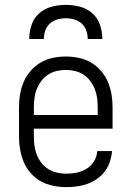

<svg xmlns="http://www.w3.org/2000/svg" viewBox="-20 -760 540 788"><path d="M251 8Q225 8 198 2.5Q171 -3 147.5 -16Q124 -29 106 -49.5Q88 -70 77.5 -95Q67 -120 62.5 -146.5Q58 -173 58 -200V-320Q58 -347 62.5 -373.5Q67 -400 77.5 -424.5Q88 -449 106 -469.5Q124 -490 147 -503.5Q170 -517 196.5 -522.5Q223 -528 250 -528Q277 -528 303.5 -522.5Q330 -517 353 -503.5Q376 -490 394 -469.5Q412 -449 422.5 -424.5Q433 -400 437.5 -373.5Q442 -347 442 -320V-232H119V-200Q119 -181 121.5 -162Q124 -143 131 -125Q138 -107 150 -91.5Q162 -76 178.5 -66Q195 -56 213.5 -51.5Q232 -47 251 -47Q273 -47 295 -51.5Q317 -56 335.5 -67.5Q354 -79 366 -98.5Q378 -118 379 -140H440Q438 -118 431 -96.5Q424 -75 410.5 -57Q397 -39 378.5 -26Q360 -13 339 -5.5Q318 2 296 5Q274 8 251 8ZM119 -288H381V-320Q381 -339 378.5 -358Q376 -377 369 -394.5Q362 -412 350.5 -427.5Q339 -443 323 -453.5Q307 -464 288 -468.5Q269 -473 250 -473Q231 -473 212 -468.5Q193 -464 177 -453.5Q161 -443 149.5 -427.5Q138 -412 131 -394.5Q124 -377 121.5 -358Q119 -339 119 -320ZM100 -600Q100 -629 109.5 -657.5Q119 -686 141 -705.5Q163 -725 192 -732.5Q221 -740 250 -740Q279 -740 308 -732.5Q337 -725 359 -705.5Q381 -686 390.5 -657.5Q400 -629 400 -600H340Q340 -618 334 -635Q328 -652 315 -663.5Q302 -675 285 -680Q268 -685 250 -685Q232 -685 215 -680Q198 -675 185 -663.5Q172 -652 166 -635Q160 -618 160 -600Z"/></svg>

Font: Iosevka Custom Light
Style: Regular
Weight: 300
Monospace: yes
Designer: Belleve Invis
Foundry: Belleve Invis
Version: Version 27.3.5